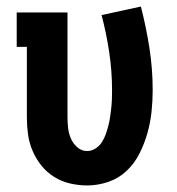

<svg xmlns="http://www.w3.org/2000/svg" viewBox="-20 -558 540 586"><path d="M246 8Q220 8 194 2Q168 -4 145.5 -18Q123 -32 106.5 -52.5Q90 -73 79.5 -97.5Q69 -122 65.5 -148Q62 -174 62 -200V-415H31V-520H186V-200Q186 -183 188 -166.5Q190 -150 196.5 -135Q203 -120 216 -108.5Q229 -97 246 -97Q259 -97 271 -104.5Q283 -112 290.5 -123.5Q298 -135 302.5 -147.5Q307 -160 310.5 -173.5Q314 -187 316 -200.5Q318 -214 319.5 -227.5Q321 -241 321.5 -254.5Q322 -268 322 -281Q322 -340 313.5 -397.5Q305 -455 290 -512L410 -538Q426 -476 436 -412Q446 -348 446 -283Q446 -250 442.5 -217Q439 -184 430 -152Q421 -120 406 -90Q391 -60 367 -37Q343 -14 311 -3Q279 8 246 8Z"/></svg>

Font: Iosevka Curly Slab Extrabold
Style: Regular
Weight: 800
Monospace: yes
Designer: Belleve Invis
Foundry: Belleve Invis
Version: Version 22.1.2; ttfautohint (v1.8.4)